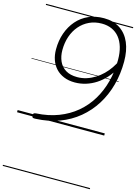

<svg xmlns="http://www.w3.org/2000/svg" viewBox="-207 -1124 1228 1728"><g transform="rotate(15 406.5 -260.0)"><path d="M538 -1020Q627 -1020 688.5 -979Q750 -938 781.5 -864Q813 -790 813 -689Q813 -574 785 -470.5Q757 -367 703 -280.5Q649 -194 571 -129.5Q493 -65 394 -28Q295 9 177 14Q160 15 152 12.5Q144 10 142 -5Q141 -22 147 -27.5Q153 -33 168 -34Q280 -40 373 -75.5Q466 -111 537.5 -171Q609 -231 657.5 -311.5Q706 -392 731 -487.5Q756 -583 756 -689Q756 -756 740.5 -808Q725 -860 696 -895.5Q667 -931 625.5 -949.5Q584 -968 532 -968Q468 -968 416 -943.5Q364 -919 326.5 -875.5Q289 -832 269 -773.5Q249 -715 249 -646Q249 -589 269.5 -543Q290 -497 332.5 -471Q375 -445 440 -445Q484 -445 525.5 -458Q567 -471 604 -494Q641 -517 672.5 -548Q704 -579 728.5 -615Q753 -651 770 -688L777 -618Q748 -565 710.5 -523.5Q673 -482 628.5 -453Q584 -424 534 -408.5Q484 -393 431 -393Q374 -393 329 -411.5Q284 -430 253.5 -463Q223 -496 207.5 -540.5Q192 -585 192 -637Q192 -720 216.5 -789.5Q241 -859 286 -911Q331 -963 395 -991.5Q459 -1020 538 -1020ZM0 490H812V500H0ZM0 -20H812V0H0ZM0 -505H812V-500H0ZM0 -1010H812V-1000H0Z"/></g></svg>

Font: Playwrite TZ Guides
Style: Regular
Weight: 400
Designer: Veronika Burian, José Scaglione
Foundry: TypeTogether
Version: Version 1.003